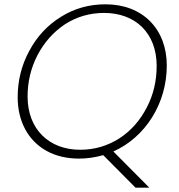

<svg xmlns="http://www.w3.org/2000/svg" viewBox="-20 -728 831 891"><path d="M97 -128C144 -41 233 8 346 8C383 8 420 3 459 -8L609 143H673L506 -25C654 -91 754 -247 754 -424C754 -593 642 -708 470 -708C394 -708 325 -689 263 -650C200 -611 151 -558 116 -492C80 -426 62 -354 62 -277C62 -221 74 -171 97 -128ZM108 -280C108 -348 123 -412 154 -472C185 -531 227 -579 281 -615C335 -650 396 -668 463 -668C608 -668 707 -575 707 -422C707 -353 692 -288 661 -229C630 -169 588 -121 534 -86C479 -51 419 -33 352 -33C208 -33 108 -128 108 -280Z"/></svg>

Font: Momo Neue ExtLt
Style: Italic
Weight: 200
Italic angle: -10°
Designer: Ninad Kale (Devanagari), Jonny Pinhorn (Latin)
Foundry: Indian Type Foundry
Version: 4.004